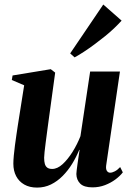

<svg xmlns="http://www.w3.org/2000/svg" viewBox="-20 -838 594 870"><path d="M148 12Q114 12 90 -1.8Q66 -15.5 53.2 -39.8Q40.5 -64 40.5 -96.5Q40.5 -111 42.5 -133Q44.5 -155 47.8 -179.8Q51 -204.5 54.5 -227.8Q58 -251 60.5 -268L89.5 -451.5L33.5 -475.5L37 -496L210 -524.5L230 -509L199 -282.5Q196.5 -263 193.2 -239Q190 -215 187 -191.8Q184 -168.5 182 -150.2Q180 -132 180 -123.5Q180 -106.5 183.2 -95.2Q186.5 -84 194.5 -78.2Q202.5 -72.5 216.5 -72.5Q240 -72.5 263.8 -94.2Q287.5 -116 308.8 -150Q330 -184 344.5 -221L388.5 -514H523.5L461 -88Q459 -71.5 464.5 -63.5Q470 -55.5 479 -55.5Q488.5 -55.5 500.5 -61.8Q512.5 -68 524.5 -81L536.5 -57Q524 -40.5 503.2 -25Q482.5 -9.5 455.8 0.8Q429 11 399 11Q360.5 11 343.5 -6Q326.5 -23 326 -49.5Q326 -54.5 327.5 -66.8Q329 -79 331.2 -95Q333.5 -111 336 -127.8Q338.5 -144.5 340.5 -158.5L339 -159Q325.5 -126 306.8 -95.5Q288 -65 264 -40.8Q240 -16.5 211 -2.2Q182 12 148 12ZM298 -596 448 -817.5 531 -744.5Q517.5 -729.5 498.2 -711Q479 -692.5 455.8 -673.8Q432.5 -655 408.2 -637Q384 -619 360.8 -603.8Q337.5 -588.5 318 -578Z"/></svg>

Font: Merriweather 120pt
Style: Bold Italic
Weight: 700
Italic angle: -7.8°
Version: Version 2.101